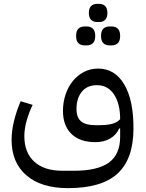

<svg xmlns="http://www.w3.org/2000/svg" viewBox="-20 -734 756 994"><path d="M332 240Q194 240 117 174Q40 108 40 -10Q40 -56 52.5 -107.5Q65 -159 87 -210L149 -191Q130 -152 118 -109.5Q106 -67 106 -29Q106 56 157.5 103Q209 150 302 150H362Q486 150 544 107.5Q602 65 602 -26V-69H597Q583 -36 550.5 -17Q518 2 474 2Q394 2 350 -40.5Q306 -83 306 -160Q306 -205 319.5 -245Q333 -285 357 -314.5Q381 -344 414.5 -361.5Q448 -379 488 -379Q575 -379 623.5 -296.5Q672 -214 671 -66Q670 91 587.5 165.5Q505 240 332 240ZM494 -86Q537 -86 562.5 -93.5Q588 -101 602 -117Q602 -198 570 -245.5Q538 -293 482 -293Q431 -293 403.5 -259Q376 -225 376 -170Q376 -126 399.5 -106Q423 -86 474 -86ZM547 -499Q527 -499 515 -510.5Q503 -522 503 -548Q503 -574 515 -585.5Q527 -597 547 -597H558Q578 -597 590 -585.5Q602 -574 602 -548Q602 -522 590 -510.5Q578 -499 558 -499ZM418 -499Q398 -499 386 -510.5Q374 -522 374 -548Q374 -574 386 -585.5Q398 -597 418 -597H429Q449 -597 461 -585.5Q473 -574 473 -548Q473 -522 461 -510.5Q449 -499 429 -499ZM482 -620Q463 -620 451.5 -631.5Q440 -643 440 -667Q440 -691 451.5 -702.5Q463 -714 482 -714H494Q513 -714 524.5 -702.5Q536 -691 536 -667Q536 -643 524.5 -631.5Q513 -620 494 -620Z"/></svg>

Font: IBM Plex Sans Arabic
Style: Regular
Weight: 400
Designer: Mike Abbink, Paul van der Laan, Pieter van Rosmalen, Wael Morcos, Khajak Apelian
Foundry: Bold Monday
Version: Version 1.005